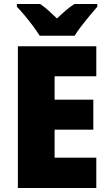

<svg xmlns="http://www.w3.org/2000/svg" viewBox="-20 -1040 550 967"><path d="M465 -93H70V-807H465V-656H255V-538H450V-387H255V-246H465ZM180 -860Q167 -881 146.5 -908.5Q126 -936 104 -962.5Q82 -989 65 -1006V-1020H182Q204 -1005 223.5 -987.5Q243 -970 267 -947Q291 -970 312 -988Q333 -1006 355 -1020H470V-1006Q454 -988 432.5 -962Q411 -936 390 -909Q369 -882 356 -860Z"/></svg>

Font: Noto Sans Telugu UI SemiCondensed Black
Style: Regular
Weight: 900
Width: 4
Designer: Jelle Bosma - Monotype Design Team
Foundry: Monotype Imaging Inc.
Version: Version 2.005; ttfautohint (v1.8.4.7-5d5b)